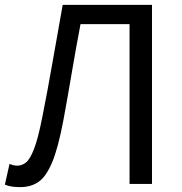

<svg xmlns="http://www.w3.org/2000/svg" viewBox="-20 -754 744 787"><path d="M63 13Q46 13 30.5 11Q15 9 0 3L19 -82Q27 -79 34.5 -77Q42 -75 51 -75Q70 -75 86.5 -88Q103 -101 119.5 -143.5Q136 -186 153 -272Q176 -387 195.5 -500Q215 -613 237 -734H603V0H511V-655H310Q291 -555 274.5 -457.5Q258 -360 240 -262Q219 -150 194.5 -90.5Q170 -31 138.5 -9Q107 13 63 13Z"/></svg>

Font: Chiron Sans HK TT
Style: Regular
Weight: 400
Designer: Ryoko NISHIZUKA 西塚涼子 (kana, bopomofo & ideographs); Paul D. Hunt (Latin, Greek & Cyrillic); Sandoll Communications 산돌커뮤니
Foundry: Adobe
Version: Version 2.022;hotconv 1.0.109;makeotfexe 2.5.65596